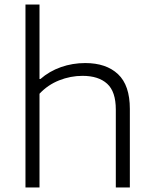

<svg xmlns="http://www.w3.org/2000/svg" viewBox="-20 -828 678 848"><path d="M92.5 -808H154.5V-479H158.5Q198 -513.5 249 -531.5Q300 -549.5 356.5 -549.5Q449 -549.5 501.2 -500.5Q553.5 -451.5 553.5 -347V0H491.5V-344Q491.5 -423.5 453.2 -458.2Q415 -493 344.5 -493Q291.5 -493 241.5 -473.2Q191.5 -453.5 154.5 -414V0H92.5Z"/></svg>

Font: Encode Sans Expanded Light
Style: Regular
Weight: 300
Width: 7
Designer: Multiple Designers
Foundry: Impallari Type
Version: Version 2.000